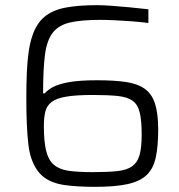

<svg xmlns="http://www.w3.org/2000/svg" viewBox="-20 -716 693 744"><path d="M348 8Q279 8 230 1Q181 -6 150 -29.5Q119 -53 102 -101Q94 -123 90 -156Q86 -189 84 -233.5Q82 -278 82 -336Q82 -391 84 -435.5Q86 -480 91 -515Q96 -550 105 -576Q121 -625 152.5 -651Q184 -677 234 -686.5Q284 -696 355 -696Q380 -696 413.5 -693.5Q447 -691 484 -687.5Q521 -684 555 -680V-627Q524 -631 490 -633.5Q456 -636 424.5 -637.5Q393 -639 369 -639Q294 -639 250 -628.5Q206 -618 183.5 -588Q161 -558 154 -502Q147 -446 147 -354H153Q164 -367 185 -378.5Q206 -390 246.5 -397.5Q287 -405 356 -405Q421 -405 466.5 -398.5Q512 -392 540 -372.5Q568 -353 580.5 -315Q593 -277 593 -214Q593 -149 583.5 -105.5Q574 -62 548 -37.5Q522 -13 474 -2.5Q426 8 348 8ZM340 -49Q398 -49 435 -53Q472 -57 492.5 -72Q513 -87 521 -116Q529 -145 529 -195Q529 -249 521.5 -280Q514 -311 494 -325.5Q474 -340 436.5 -344Q399 -348 340 -348Q275 -348 236.5 -341.5Q198 -335 179.5 -320.5Q161 -306 155.5 -283Q150 -260 150 -227Q150 -167 159 -131Q168 -95 189.5 -77Q211 -59 247.5 -54Q284 -49 340 -49Z"/></svg>

Font: Saira Thin Light
Style: Regular
Weight: 300
Version: Version 1.101